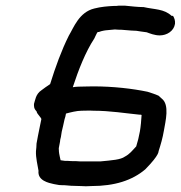

<svg xmlns="http://www.w3.org/2000/svg" viewBox="-20 -687 638 678"><path d="M100 -320C100 -312 99 -304 109 -294L110 -291C111 -285 127 -270 126 -266C123 -249 117 -225 114 -207L109 -180C109 -172 108 -162 107 -153C106 -130 113 -103 116 -84C112 -49 152 -41 170 -37L181 -35C184 -34 192 -33 200 -33H207C214 -32 225 -32 231 -31H232C242 -31 252 -30 265 -30C277 -29 289 -29 303 -30C385 -30 447 -50 493 -89C546 -143 539 -153 540 -153C548 -178 554 -198 559 -227C564 -258 580 -317 551 -339L540 -349C527 -355 513 -359 501 -363C448 -374 380 -382 309 -382C289 -382 272 -381 258 -381H257C250 -381 244 -380 237 -379C257 -440 282 -504 313 -551C317 -558 320 -568 325 -574H329C334 -576 341 -578 347 -579C349 -579 354 -580 354 -580L386 -583C389 -583 394 -582 401 -582H408C418 -581 432 -580 445 -579H446C457 -579 467 -578 476 -576L498 -573C509 -569 526 -562 544 -562C569 -562 594 -577 598 -603C599 -614 596 -623 591 -631H586C559 -656 527 -653 487 -662H485C467 -662 441 -665 421 -667H399C395 -666 389 -666 382 -666C360 -665 336 -663 313 -657C259 -644 240 -589 223 -561C197 -509 176 -451 157 -390C145 -382 135 -375 126 -368C106 -355 104 -332 100 -320ZM188 -166 192 -187C192 -191 193 -196 195 -203L198 -222C201 -235 205 -251 208 -266C210 -271 212 -279 213 -286C228 -290 251 -296 268 -296C282 -296 295 -297 310 -296C369 -296 422 -287 473 -282H476C477 -282 478 -282 480 -281C479 -263 477 -240 474 -223C470 -202 467 -189 461 -170C446 -154 438 -143 421 -134C406 -123 376 -121 334 -117H278C266 -117 256 -117 248 -118H247C236 -118 226 -118 218 -119H209L195 -121H194C194 -121 188 -146 188 -153V-155C188 -159 187 -163 188 -166Z"/></svg>

Font: Scribbler
Style: BlkIta
Weight: 900
Designer: Mew Too
Foundry: Cannot Into Space Fonts
Version: Version 1.001